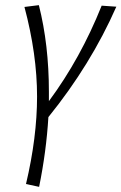

<svg xmlns="http://www.w3.org/2000/svg" viewBox="-20 -437 472 746"><path d="M168 18Q160 151 132 289L81 278Q124 96 124 -62Q124 -226 75 -410L131 -417Q170 -263 170 -80V-44Q293 -210 375 -415L432 -411Q333 -186 168 18Z"/></svg>

Font: Ysabeau Semilight
Style: Italic
Weight: 300
Italic angle: -12°
Designer: Christian Thalmann (Catharsis Fonts)
Version: Version 0.003